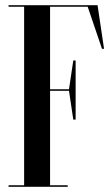

<svg xmlns="http://www.w3.org/2000/svg" viewBox="-20 -720 429 740"><path d="M173 -694H318L373 -532H381L356 -700H13V-694H73V-6H13V0H241V-6H173V-370H245.9L262.5 -259H271.5V-487H262.5L245.9 -376H173Z"/></svg>

Font: Picaflor 72 pt
Style: Regular
Weight: 400
Designer: Ariel Martín Pérez
Foundry: Tunera Type Foundry
Version: Version 1.000;hotconv 1.0.109;makeotfexe 2.5.65596